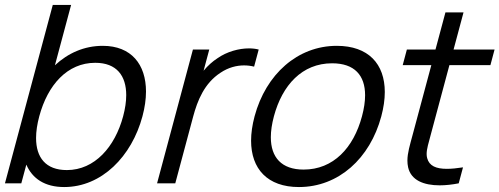

<svg xmlns="http://www.w3.org/2000/svg" viewBox="-45 -740 2016 775"><path d="M369.8 -555C294.8 -555 229.4 -525.5 176.7 -476.5L242 -720H168L-25 0H41L61.3 -75.5C85.3 -19.5 135.5 15 214 15C365.5 15 486.6 -108.5 530 -270.5C539.5 -306 544.3 -339.6 544.3 -370.5C544.3 -479.9 485.1 -555 369.8 -555ZM224.9 -53.5C139 -53.5 100.6 -104.8 100.6 -182.8C100.6 -209.3 105 -238.8 113.5 -270.5C147.6 -397.5 226.9 -486.5 339.4 -486.5C426.3 -486.5 464.5 -433.8 464.5 -356.1C464.5 -330 460.2 -301.1 452 -270.5C419.1 -147.5 337.4 -53.5 224.9 -53.5Z M832.2 -504.5C813.5 -492.5 793.8 -475 776.8 -454.5L799.7 -540H733.7L589 0H662.5L734.7 -269.5C752 -334 779.8 -404 845.2 -446.5C877.2 -468 910.5 -476 940.3 -476C954.8 -476 968.5 -474.1 980.7 -471L999.2 -540C987.7 -543.1 974.4 -544.7 960.1 -544.7C919.5 -544.7 871 -531.9 832.2 -504.5Z M1161.6 15C1321.6 15 1448.6 -100.5 1494.1 -270.5C1503.5 -305.6 1508.2 -338.5 1508.2 -368.6C1508.2 -481.7 1442.3 -555 1314.4 -555C1156.4 -555 1028.2 -440.5 982.6 -270.5C973.2 -235.3 968.5 -202.3 968.5 -172.1C968.5 -58.6 1034.5 15 1161.6 15ZM1180.5 -55.5C1091.3 -55.5 1048.2 -104.9 1048.2 -186C1048.2 -211.3 1052.4 -239.6 1060.6 -270.5C1094.4 -396.5 1174.5 -484.5 1295.5 -484.5C1386 -484.5 1428.7 -435.9 1428.7 -355.5C1428.7 -330.2 1424.5 -301.7 1416.1 -270.5C1382 -143 1300.5 -55.5 1180.5 -55.5Z M1769 -477H1934.5L1951.3 -540H1785.8L1826 -690H1753L1712.8 -540H1597.3L1580.5 -477H1696L1620.5 -195.5C1609.6 -154.7 1599.5 -122.5 1599.5 -91.8C1599.5 -82.6 1600.4 -73.6 1602.4 -64.5C1614.2 -12.3 1665.5 8.1 1729.7 8.1C1754 8.1 1780.1 5.2 1806.6 0L1823.9 -64.5C1799.4 -60.7 1777.5 -58.5 1758.6 -58.5C1715.3 -58.5 1687.7 -70.2 1679.3 -101.5C1677.8 -106.8 1677.1 -112.4 1677.1 -118.4C1677.1 -138.5 1684.9 -163.5 1694.3 -198.5Z"/></svg>

Font: Manrope
Style: RegularItalic
Weight: 400
Italic angle: -15°
Designer: Mikhail Sharanda
Foundry: Mikhail Sharanda
Version: Version 4.502;hotconv 1.0.109;makeotfexe 2.5.65596